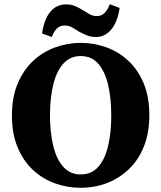

<svg xmlns="http://www.w3.org/2000/svg" viewBox="-20 -880 772 918"><path d="M366 18Q302 18 242.5 -3.5Q183 -25 137 -68Q91 -111 64 -176Q37 -241 37 -328Q37 -414 64 -479Q91 -544 137 -587.5Q183 -631 242.5 -653Q302 -675 366 -675Q430 -675 489 -653.5Q548 -632 594 -589Q640 -546 667 -481.5Q694 -417 694 -330Q694 -244 667.5 -178.5Q641 -113 594.5 -69.5Q548 -26 489.5 -4Q431 18 366 18ZM366 -46Q418 -46 450 -82.5Q482 -119 497 -182.5Q512 -246 512 -328Q512 -410 497 -474Q482 -538 450 -575Q418 -612 366 -612Q315 -612 282.5 -575.5Q250 -539 234.5 -475Q219 -411 219 -329Q219 -247 234.5 -183Q250 -119 282.5 -82.5Q315 -46 366 -46ZM181 -720Q191 -788 220.5 -823.5Q250 -859 296 -859Q320 -859 339 -851Q358 -843 375 -832Q391 -822 407.5 -812.5Q424 -803 443 -803Q465 -803 480 -818Q495 -833 505 -860L552 -842Q542 -775 512 -739Q482 -703 438 -703Q415 -703 395.5 -711Q376 -719 359 -728Q342 -739 325.5 -748.5Q309 -758 289 -758Q247 -758 228 -703Z"/></svg>

Font: Source Serif 4 SmText
Style: Bold
Weight: 700
Designer: Frank Grießhammer
Foundry: Adobe
Version: Version 4.005;hotconv 1.1.0;makeotfexe 2.6.0